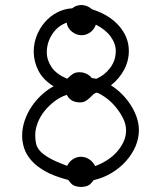

<svg xmlns="http://www.w3.org/2000/svg" viewBox="-20 -704 640 763"><path d="M193 -361Q151 -387 132.5 -423.5Q114 -460 114 -499Q114 -531 125.5 -561Q137 -591 157.5 -615Q178 -639 206 -654Q234 -669 267 -671Q283 -684 304 -684Q326 -684 346 -667Q415 -645 453.5 -600.5Q492 -556 492 -502Q492 -462 473 -426.5Q454 -391 421 -365Q446 -349 466.5 -328Q487 -307 501.5 -283.5Q516 -260 524 -235.5Q532 -211 532 -187Q532 -154 518.5 -122.5Q505 -91 481 -64Q457 -37 424 -17Q391 3 352 12L344 22Q336 32 324.5 35.5Q313 39 302 39Q291 39 279.5 35.5Q268 32 260 22L251 11Q196 -3 160.5 -23Q125 -43 104.5 -66.5Q84 -90 76 -115Q68 -140 68 -164Q68 -195 78 -224.5Q88 -254 105 -279.5Q122 -305 144.5 -326Q167 -347 193 -361ZM340 -400 344 -394 363 -391Q396 -405 418 -434.5Q440 -464 440 -501Q440 -531 419.5 -559Q399 -587 361 -606Q354 -586 338 -575Q322 -564 304 -564Q284 -564 266 -578Q248 -592 245 -614Q209 -601 187.5 -568Q166 -535 166 -496Q166 -465 185 -437Q204 -409 247 -391Q260 -404 270 -410.5Q280 -417 297 -417Q320 -417 340 -400ZM254 -314 245 -327Q220 -319 197.5 -302Q175 -285 157.5 -263.5Q140 -242 130 -216.5Q120 -191 120 -167Q120 -148 123.5 -132.5Q127 -117 140 -103Q153 -89 178 -75Q203 -61 247 -45Q255 -62 270 -71.5Q285 -81 302 -81Q319 -81 334.5 -71Q350 -61 358 -44Q383 -53 405.5 -67.5Q428 -82 444.5 -100.5Q461 -119 471 -140.5Q481 -162 481 -186Q481 -210 469 -234Q457 -258 439.5 -279Q422 -300 401.5 -315Q381 -330 365 -336Q356 -334 349.5 -327.5Q343 -321 336 -314.5Q329 -308 320 -302.5Q311 -297 297 -297Q271 -297 254 -314Z"/></svg>

Font: Nelagoney
Style: Regular
Weight: 400
Designer: Kanati
Foundry: Kanati and Michael Everson
Version: Version 2.000